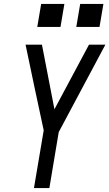

<svg xmlns="http://www.w3.org/2000/svg" viewBox="-20 -964 560 984"><path d="M154 0 204 -296 158 -511 111 -735H195L259 -404L436 -735H520L281 -287L233 0ZM371 -826 391 -944H510L490 -826ZM171 -826 191 -944H310L290 -826Z"/></svg>

Font: Iosevka SS04
Style: Italic
Weight: 400
Italic angle: -9°
Monospace: yes
Designer: Belleve Invis
Foundry: Belleve Invis
Version: Version 19.0.0; ttfautohint (v1.8.4)